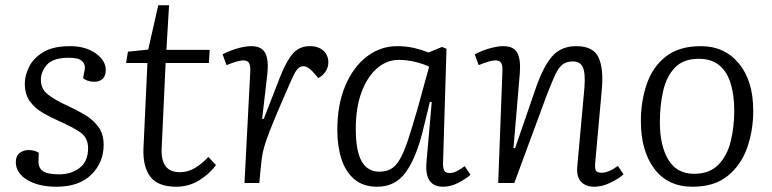

<svg xmlns="http://www.w3.org/2000/svg" viewBox="-20 -694 2927 728"><path d="M205 -33Q250 -33 282 -57.5Q314 -82 314 -132Q314 -172 284 -192.5Q254 -213 206 -234Q174 -248 143.5 -265.5Q113 -283 93.5 -309.5Q74 -336 74 -378Q74 -407 90 -440Q106 -473 143.5 -496Q181 -519 246 -519Q304 -519 342.5 -492Q381 -465 381 -428Q381 -406 369 -395Q357 -384 338 -384Q324 -384 312.5 -388Q301 -392 295 -398L301 -429Q305 -449 291.5 -462Q278 -475 242 -475Q181 -475 158 -448.5Q135 -422 135 -391Q135 -356 162.5 -335Q190 -314 234 -294Q267 -279 299 -260.5Q331 -242 352 -214.5Q373 -187 373 -145Q373 -78 326.5 -32Q280 14 194 14Q126 14 83 -12Q40 -38 40 -79Q40 -103 54.5 -114Q69 -125 88 -125Q110 -125 127 -115L126 -85Q125 -58 142 -45.5Q159 -33 205 -33Z M465 -498 542 -506 580 -674H621L611 -505H775L772 -455H608L593 -133Q588 -41 662 -41Q692 -41 719 -57Q746 -73 770 -99L799 -68Q773 -33 734 -9.5Q695 14 649 14Q578 14 549.5 -24.5Q521 -63 524 -133L539 -455H458Z M929 -424Q930 -442 925 -453.5Q920 -465 902 -465Q892 -465 876.5 -460.5Q861 -456 839 -447L824 -488Q835 -494 853.5 -501.5Q872 -509 893.5 -514Q915 -519 932 -519Q972 -519 985.5 -493.5Q999 -468 994 -417L974 -243H980L1043 -405Q1067 -465 1091.5 -492Q1116 -519 1155 -519Q1188 -519 1206.5 -501.5Q1225 -484 1225 -458Q1225 -439 1214.5 -423Q1204 -407 1187 -398L1164 -424Q1146 -443 1130 -443Q1117 -443 1106.5 -430.5Q1096 -418 1077 -373Q1041 -291 1020.5 -241.5Q1000 -192 990 -163Q980 -134 976 -113.5Q972 -93 970 -70L963 0H907Z M1660 -82Q1659 -57 1664 -47.5Q1669 -38 1685 -38Q1698 -38 1712 -45Q1726 -52 1742 -64L1764 -31Q1745 -15 1717 -0.5Q1689 14 1660 14Q1589 14 1597 -79L1617 -307L1610 -308L1581 -189Q1555 -89 1516 -37.5Q1477 14 1410 14Q1357 14 1323.5 -14.5Q1290 -43 1274.5 -91.5Q1259 -140 1259 -201Q1259 -298 1289.5 -369.5Q1320 -441 1371.5 -480Q1423 -519 1486 -519Q1521 -519 1550.5 -512Q1580 -505 1605 -495L1656 -516L1673 -509ZM1418 -43Q1443 -43 1461.5 -53Q1480 -63 1495.5 -89Q1511 -115 1527 -163Q1543 -211 1565 -288L1607 -441Q1588 -451 1555.5 -459Q1523 -467 1493 -467Q1446 -467 1409 -434.5Q1372 -402 1350.5 -343.5Q1329 -285 1329 -206Q1329 -121 1351.5 -82Q1374 -43 1418 -43Z M2344 -33Q2327 -17 2295 -1.5Q2263 14 2234 14Q2200 14 2182.5 -5.5Q2165 -25 2169 -65L2196 -362Q2200 -417 2190 -439Q2180 -461 2152 -461Q2128 -461 2113 -449.5Q2098 -438 2085 -410Q2072 -382 2053 -333L1930 0H1869L1885 -424Q1886 -445 1880.5 -455Q1875 -465 1858 -465Q1848 -465 1832.5 -460.5Q1817 -456 1795 -447L1780 -488Q1791 -494 1809.5 -501.5Q1828 -509 1849.5 -514Q1871 -519 1888 -519Q1928 -519 1941.5 -493.5Q1955 -468 1951 -417L1927 -133L1933 -132L2013 -364Q2042 -446 2075.5 -482.5Q2109 -519 2165 -519Q2229 -519 2249 -477Q2269 -435 2262 -356L2237 -79Q2235 -57 2239 -48Q2243 -39 2261 -39Q2288 -39 2323 -65Z M2606 14Q2512 14 2461 -54Q2410 -122 2410 -235Q2410 -311 2432.5 -376Q2455 -441 2505 -480Q2555 -519 2638 -519Q2727 -519 2781.5 -453.5Q2836 -388 2836 -274Q2836 -198 2812.5 -132.5Q2789 -67 2738.5 -26.5Q2688 14 2606 14ZM2612 -35Q2670 -35 2703.5 -69Q2737 -103 2750.5 -157.5Q2764 -212 2764 -275Q2764 -332 2751 -376Q2738 -420 2708.5 -445.5Q2679 -471 2629 -471Q2571 -471 2539 -437.5Q2507 -404 2494.5 -349Q2482 -294 2482 -230Q2482 -142 2514 -88.5Q2546 -35 2612 -35Z"/></svg>

Font: Literata 12pt Light
Style: Italic
Weight: 300
Italic angle: -2°
Designer: Latin by Veronika Burian and Jose Scaglione. Greek by Irene Vlachou. Cyrillic by Vera Evstafieva
Foundry: TypeTogether
Version: Version 3.002